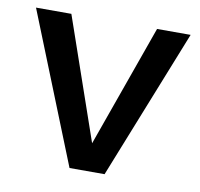

<svg xmlns="http://www.w3.org/2000/svg" viewBox="-63 -566 657 631"><g transform="rotate(10 266.0 -250.0)"><path d="M412 -500H524L325 0H208L8 -500H126L267 -93Z"/></g></svg>

Font: Elaine Sans Medium
Style: Regular
Weight: 500
Designer: Wei Huang
Foundry: Wei Huang
Version: Version 2.001;PS 002.001;hotconv 1.0.88;makeotf.lib2.5.64775